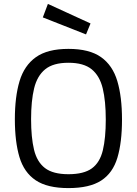

<svg xmlns="http://www.w3.org/2000/svg" viewBox="-20 -952 700 982"><path d="M330 10Q222 10 162.5 -30Q103 -70 79.5 -148.5Q56 -227 56 -342Q56 -457 80 -537Q104 -617 163.5 -659.5Q223 -702 330 -702Q437 -702 496.5 -660Q556 -618 580 -537.5Q604 -457 604 -340.5Q604 -224 580.5 -145.5Q557 -67 497.5 -28.5Q438 10 330 10ZM330 -61Q409 -61 450 -91Q491 -121 506 -183.5Q521 -246 521 -340.5Q521 -435 505.5 -499.5Q490 -564 449 -597.5Q408 -631 330 -631Q252 -631 211 -597.5Q170 -564 154.5 -500Q139 -436 139 -342.5Q139 -249 154 -186.5Q169 -124 210 -92.5Q251 -61 330 -61ZM420 -776 199 -863 225 -932 443 -832Z"/></svg>

Font: Cairo-CLs
Style: CLs-Regular
Weight: 400
Version: Version 3.130;gftools[0.9.24]